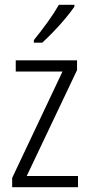

<svg xmlns="http://www.w3.org/2000/svg" viewBox="-20 -785 375 805"><path d="M307 0H31V-39L242 -485H46V-532H303V-491L92 -47H307ZM292 -757Q277 -735 253.5 -707Q230 -679 204 -652Q178 -625 157 -606H122V-617Q152 -654 179.5 -692Q207 -730 227 -765H292Z"/></svg>

Font: Noto Sans Sinhala Condensed Light
Style: Regular
Weight: 300
Width: 3
Designer: Jelle Bosma - Monotype Design Team
Foundry: Monotype Imaging Inc.
Version: Version 2.006; ttfautohint (v1.8.4.7-5d5b)